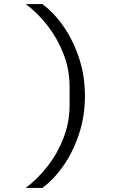

<svg xmlns="http://www.w3.org/2000/svg" viewBox="-20 -780 640 938"><path d="M395 -311Q395 -214 366.5 -127Q338 -40 291 28Q244 96 187 138H106Q164 94 212.5 32Q261 -30 290.5 -106.5Q320 -183 320 -268V-354Q320 -440 290.5 -516Q261 -592 212.5 -654.5Q164 -717 106 -760H187Q244 -718 291 -650Q338 -582 366.5 -495.5Q395 -409 395 -311Z"/></svg>

Font: Lilex Nerd Font
Style: Regular
Weight: 400
Designer: Mike Abbink, Paul van der Laan, Pieter van Rosmalen, Mikhael Khrustik
Foundry: Mikhael Khrustik
Version: Version 2.400; ttfautohint (v1.8.4.7-5d5b);Nerd Fonts 3.3.0